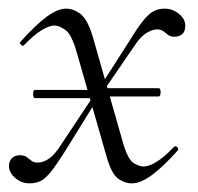

<svg xmlns="http://www.w3.org/2000/svg" viewBox="-20 -415 459 444"><path d="M209 -211H347Q350 -211 351 -206.5Q352 -202 351 -197Q350 -192 347 -192H209ZM209 -188H61Q58 -188 57 -193Q56 -198 57 -202.5Q58 -207 61 -207H209ZM285 9Q268 9 253 -2Q238 -13 227 -51L158 -292Q146 -335 131.5 -345.5Q117 -356 106 -356Q94 -356 76 -345Q58 -334 36 -311Q33 -307 28.5 -311.5Q24 -316 28 -319Q62 -357 87.5 -376Q113 -395 133 -395Q151 -395 167.5 -381.5Q184 -368 196 -325L265 -83Q276 -46 289 -38Q302 -30 312 -30Q325 -30 342.5 -41Q360 -52 382 -75Q386 -79 390 -74.5Q394 -70 391 -67Q357 -29 331 -10Q305 9 285 9ZM48 9Q29 9 14 -4.5Q-1 -18 1 -36Q3 -46 9.5 -51Q16 -56 26 -56Q36 -56 41.5 -52Q47 -48 52.5 -43.5Q58 -39 67 -39Q78 -39 90 -46Q102 -53 115 -71L196 -193L204 -184L129 -63Q110 -33 97.5 -17.5Q85 -2 74 3.5Q63 9 48 9ZM208 -188 201 -198 281 -323Q300 -354 312.5 -369Q325 -384 336 -389.5Q347 -395 361 -395Q380 -395 395.5 -381.5Q411 -368 408 -350Q407 -340 400 -335Q393 -330 384 -330Q374 -330 368.5 -334.5Q363 -339 357.5 -343Q352 -347 343 -347Q333 -347 320 -339.5Q307 -332 295 -315Z"/></svg>

Font: Cormorant Infant Light
Style: Italic
Weight: 300
Italic angle: -10°
Designer: Christian Thalmann (Catharsis Fonts)
Foundry: Catharsis Fonts
Version: Version 4.001